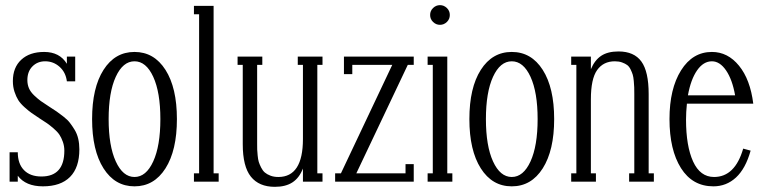

<svg xmlns="http://www.w3.org/2000/svg" viewBox="-20 -703 2953 743"><path d="M170.9 -290Q189.5 -278.3 199.2 -271.5Q209 -264.6 225.1 -252.2Q241.2 -239.7 250.2 -228Q259.3 -216.3 268.8 -200.7Q278.3 -185.1 282.7 -166Q287.1 -147 287.1 -125Q287.1 -54.7 251 -18.3Q214.8 18.1 146 18.1Q79.6 18.1 48.8 -22.9V0H17.1V-113.8H48.8Q48.8 -69.3 72.8 -44.7Q96.7 -20 140.1 -20Q229 -20 229 -120.1Q229 -138.2 223.1 -154.5Q217.3 -170.9 209.7 -182.1Q202.1 -193.4 187 -206.3Q171.9 -219.2 161.9 -226.1Q151.9 -232.9 132.8 -245.1Q112.8 -258.3 102.1 -265.9Q91.3 -273.4 75.2 -287.8Q59.1 -302.2 50.8 -315.4Q42.5 -328.6 36.1 -347.9Q29.8 -367.2 29.8 -389.2Q29.8 -441.9 62.3 -471.9Q94.7 -502 150.9 -502Q210.9 -502 238.8 -456.1V-483.9H271V-388.2H238.8Q234.4 -423.3 210.4 -444.6Q186.5 -465.8 154.8 -465.8Q125 -465.8 105.5 -446Q85.9 -426.3 85.9 -393.1Q85.9 -376 92 -361.6Q98.1 -347.2 112.3 -333.7Q126.5 -320.3 137.9 -312Q149.4 -303.7 170.9 -290Z M620.4 -51.5Q576.2 18.1 500.5 18.1Q424.8 18.1 380.6 -51.5Q336.4 -121.1 336.4 -242.2Q336.4 -363.3 380.6 -432.6Q424.8 -502 500.5 -502Q576.2 -502 620.4 -432.6Q664.6 -363.3 664.6 -242.2Q664.6 -121.1 620.4 -51.5ZM428 -78.4Q455.6 -18.1 500.5 -18.1Q545.4 -18.1 573 -78.4Q600.6 -138.7 600.6 -242.2Q600.6 -345.7 573 -405.8Q545.4 -465.8 500.5 -465.8Q455.6 -465.8 428 -405.8Q400.4 -345.7 400.4 -242.2Q400.4 -138.7 428 -78.4Z M826.2 0H730.5V-32.2H750.5V-647.9H730.5V-680.2H806.6V-32.2H826.2Z M1228 -483.9V-452.1H1208V-32.2H1228V0H1152.3V-50.8Q1138.2 -14.6 1111.8 2.7Q1085.4 20 1043.5 20Q982.4 20 950.9 -19.3Q919.4 -58.6 919.4 -145V-452.1H899.4V-483.9H995.1V-452.1H975.1V-145Q975.1 -131.8 975.3 -124Q975.6 -116.2 977.1 -101.1Q978.5 -85.9 981.4 -76.4Q984.4 -66.9 990.5 -54.7Q996.6 -42.5 1004.9 -35.4Q1013.2 -28.3 1026.6 -23.2Q1040 -18.1 1057.1 -18.1Q1152.3 -18.1 1152.3 -165V-452.1H1132.3V-483.9Z M1311 -483.9H1581.1V-452.1H1558.1L1358.9 -32.2H1549.3V-67.9H1581.1V0H1276.9V-32.2H1299.3L1498 -452.1H1343.3V-416H1311Z M1709.2 -617.9Q1697.8 -606.9 1682.6 -606.9Q1667.5 -606.9 1656 -617.9Q1644.5 -628.9 1644.5 -645Q1644.5 -661.1 1656 -672.1Q1667.5 -683.1 1682.6 -683.1Q1697.8 -683.1 1709.2 -672.1Q1720.7 -661.1 1720.7 -645Q1720.7 -628.9 1709.2 -617.9ZM1730.5 0H1634.8V-32.2H1654.8V-452.1H1634.8V-483.9H1710.9V-32.2H1730.5Z M2080.3 -51.5Q2036.1 18.1 1960.4 18.1Q1884.8 18.1 1840.6 -51.5Q1796.4 -121.1 1796.4 -242.2Q1796.4 -363.3 1840.6 -432.6Q1884.8 -502 1960.4 -502Q2036.1 -502 2080.3 -432.6Q2124.5 -363.3 2124.5 -242.2Q2124.5 -121.1 2080.3 -51.5ZM1887.9 -78.4Q1915.5 -18.1 1960.4 -18.1Q2005.4 -18.1 2033 -78.4Q2060.5 -138.7 2060.5 -242.2Q2060.5 -345.7 2033 -405.8Q2005.4 -465.8 1960.4 -465.8Q1915.5 -465.8 1887.9 -405.8Q1860.4 -345.7 1860.4 -242.2Q1860.4 -138.7 1887.9 -78.4Z M2490.2 -338.9V-32.2H2510.3V0H2414.6V-32.2H2434.6V-338.9Q2434.6 -356 2434.3 -365Q2434.1 -374 2432.6 -389.6Q2431.2 -405.3 2428.5 -414.1Q2425.8 -422.9 2420.4 -434.1Q2415 -445.3 2407.2 -451.2Q2399.4 -457 2387.2 -461.4Q2375 -465.8 2359.4 -465.8Q2314.9 -465.8 2290.8 -431.9Q2266.6 -397.9 2266.6 -318.8V-32.2H2286.1V0H2190.4V-32.2H2210.4V-452.1H2190.4V-483.9H2266.6V-435.1Q2281.2 -470.2 2306.6 -487.1Q2332 -503.9 2373.5 -503.9Q2433.6 -503.9 2461.9 -465.1Q2490.2 -426.3 2490.2 -338.9Z M2743.2 -18.1Q2824.2 -18.1 2856 -127.9L2884.8 -120.1Q2865.2 -50.3 2828.1 -16.1Q2791 18.1 2740.7 18.1Q2659.7 18.1 2615.2 -52.5Q2570.8 -123 2570.8 -242.2Q2570.8 -359.4 2615.5 -430.7Q2660.2 -502 2734.9 -502Q2796.4 -502 2839.8 -448.7Q2883.3 -395.5 2895 -301.8H2638.2Q2634.8 -268.6 2634.8 -240.2Q2634.8 -138.2 2662.1 -78.1Q2689.5 -18.1 2743.2 -18.1ZM2734.9 -465.8Q2702.1 -465.8 2677.7 -430.9Q2653.3 -396 2642.1 -334H2824.7Q2814 -395 2789.8 -430.4Q2765.6 -465.8 2734.9 -465.8Z"/></svg>

Font: Margherita Light
Style: Regular
Weight: 300
Designer: James Puckett
Foundry: Dunwich Type Founders
Version: Version 1.008;hotconv 1.0.109;makeotfexe 2.5.65596